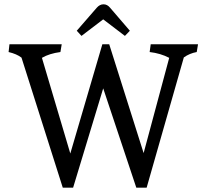

<svg xmlns="http://www.w3.org/2000/svg" viewBox="-20 -873 961 893"><path d="M901 -667 895 -631Q862 -625 835 -606L662 0H614L460 -462L320 0H272L80 -605Q58 -622 20 -631L24 -667H267L261 -631Q209 -624 175 -604L307 -159L456 -667H488L648 -161L767 -604Q727 -625 676 -631L681 -667ZM430 -837Q444 -853 461.5 -853Q479 -853 492 -837L584 -730L561 -706L460 -783L359 -706L337 -730Z"/></svg>

Font: Caladea
Style: Regular
Weight: 400
Designer: Carolina Giovagnoli and Andres Torresi
Foundry: Carolina Giovagnoli and Andres Torresi
Version: Version 1.002